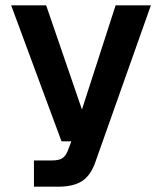

<svg xmlns="http://www.w3.org/2000/svg" viewBox="-20 -554 610 724"><path d="M108 150V51H176Q202 51 214.5 43Q227 35 235 16L249 -21H212L22 -534H154L289 -141L416 -534H549L340 56Q323 106 290.5 128Q258 150 199 150Z"/></svg>

Font: Geist SemBd
Style: Regular
Weight: 400
Designer: Basement.studio, Andrés Briganti, Mateo Zaragoza
Foundry: Basement.studio, Vercel, Andrés Briganti, Guido Ferreyra, Mateo Zaragoza
Version: Version 1.401